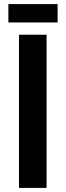

<svg xmlns="http://www.w3.org/2000/svg" viewBox="-20 -920 321 940"><path d="M21 -900H262V-810H21ZM208 0H73V-750H208Z"/></svg>

Font: Mohave Bold
Style: Regular
Weight: 700
Designer: Gumpita Rahayu
Foundry: Tokotype
Version: Version 2.002;PS 002.002;hotconv 1.0.88;makeotf.lib2.5.64775